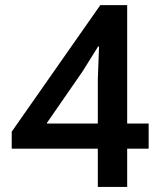

<svg xmlns="http://www.w3.org/2000/svg" viewBox="-20 -740 647 760"><path d="M367.2 -151.4H26.4V-218.8L377 -719.7H483.4V-251H568.4V-151.4H483.4V0H367.2ZM367.2 -251V-426.8L372.1 -555.7H368.2L306.6 -457L166 -253.9V-251Z"/></svg>

Font: Reddit Sans Chocolate SemiBold
Style: Regular
Weight: 600
Designer: Stephen Hutchings
Foundry: Reddit
Version: Version 1.011